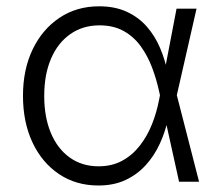

<svg xmlns="http://www.w3.org/2000/svg" viewBox="-20 -568 682 600"><path d="M287.6 11.7Q217.3 11.7 164.1 -24.2Q110.8 -60.1 81.3 -123.3Q51.8 -186.5 51.8 -268.6Q51.8 -350.6 82 -413.6Q112.3 -476.6 166 -512.5Q219.7 -548.3 289.6 -548.3Q339.4 -548.3 376.2 -531.2Q413.1 -514.2 438.7 -484.9Q464.4 -455.6 480.2 -418.2Q496.1 -380.9 503.9 -340.3H526.4L532.2 -272L602.1 0H539.6L477.5 -281.2Q469.2 -319.8 455.3 -356.7Q441.4 -393.6 419.7 -423.6Q397.9 -453.6 366.2 -471.2Q334.5 -488.8 291 -488.8Q238.8 -488.8 199.7 -461.4Q160.6 -434.1 139.4 -384.5Q118.2 -335 118.2 -268.1Q118.2 -202.1 138.9 -152.6Q159.7 -103 198 -75.7Q236.3 -48.3 288.1 -48.3Q329.6 -48.3 361.3 -65.4Q393.1 -82.5 416.5 -112.3Q439.9 -142.1 454.8 -179.4Q469.7 -216.8 477.5 -257.8L531.7 -541H594.2L532.2 -269L526.9 -201.7H506.3Q497.6 -158.7 480 -120.1Q462.4 -81.5 435.5 -52Q408.7 -22.5 372.1 -5.4Q335.4 11.7 287.6 11.7Z"/></svg>

Font: Inter 17pt Light
Style: Regular
Weight: 300
Version: Version 4.001;git-66647c0bb